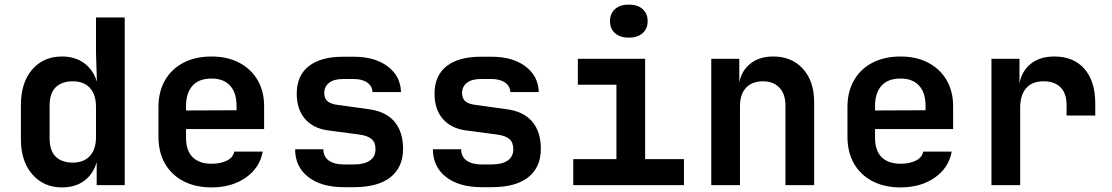

<svg xmlns="http://www.w3.org/2000/svg" viewBox="-20 -806 4840 836"><path d="M250 10Q170 10 120.5 -47Q71 -104 71 -200V-349Q71 -446 120 -503Q169 -560 250 -560Q307 -560 346.5 -531Q386 -502 402 -450L398 -576V-730H523V0H401V-100Q386 -48 347 -19Q308 10 250 10ZM297 -98Q345 -98 371.5 -127Q398 -156 398 -209V-341Q398 -394 371.5 -423Q345 -452 297 -452Q249 -452 222.5 -426Q196 -400 196 -346V-204Q196 -150 222.5 -124Q249 -98 297 -98Z M901 10Q831 10 779 -17Q727 -44 698.5 -93.5Q670 -143 670 -210V-340Q670 -407 698.5 -456.5Q727 -506 779 -533Q831 -560 901 -560Q970 -560 1021.5 -533Q1073 -506 1101.5 -457.5Q1130 -409 1130 -344V-244H790V-206Q790 -150 819 -121.5Q848 -93 901 -93Q940 -93 967.5 -106.5Q995 -120 1000 -146H1124Q1111 -75 1050 -32.5Q989 10 901 10ZM790 -344V-325L1010 -326V-345Q1010 -402 982 -433Q954 -464 901 -464Q846 -464 818 -432.5Q790 -401 790 -344Z M1477 9Q1379 9 1322 -35.5Q1265 -80 1265 -156H1388Q1388 -124 1411.5 -107Q1435 -90 1477 -90H1521Q1566 -90 1590.5 -107Q1615 -124 1615 -156Q1615 -186 1598 -200.5Q1581 -215 1546 -220L1409 -238Q1343 -247 1307.5 -289Q1272 -331 1272 -398Q1272 -476 1324 -517.5Q1376 -559 1474 -559H1520Q1612 -559 1668 -517Q1724 -475 1726 -405H1602Q1601 -431 1579 -446.5Q1557 -462 1520 -462H1474Q1434 -462 1413 -445.5Q1392 -429 1392 -401Q1392 -376 1407.5 -364Q1423 -352 1453 -349L1582 -331Q1658 -322 1696.5 -277.5Q1735 -233 1735 -158Q1735 -78 1680.5 -34.5Q1626 9 1521 9Z M2077 9Q1979 9 1922 -35.5Q1865 -80 1865 -156H1988Q1988 -124 2011.5 -107Q2035 -90 2077 -90H2121Q2166 -90 2190.5 -107Q2215 -124 2215 -156Q2215 -186 2198 -200.5Q2181 -215 2146 -220L2009 -238Q1943 -247 1907.5 -289Q1872 -331 1872 -398Q1872 -476 1924 -517.5Q1976 -559 2074 -559H2120Q2212 -559 2268 -517Q2324 -475 2326 -405H2202Q2201 -431 2179 -446.5Q2157 -462 2120 -462H2074Q2034 -462 2013 -445.5Q1992 -429 1992 -401Q1992 -376 2007.5 -364Q2023 -352 2053 -349L2182 -331Q2258 -322 2296.5 -277.5Q2335 -233 2335 -158Q2335 -78 2280.5 -34.5Q2226 9 2121 9Z M2476 0V-113H2664V-437H2496V-550H2789V-113H2958V0ZM2718 -642Q2680 -642 2658 -661.5Q2636 -681 2636 -714Q2636 -747 2658 -766.5Q2680 -786 2718 -786Q2756 -786 2778 -766.5Q2800 -747 2800 -714Q2800 -681 2778 -661.5Q2756 -642 2718 -642Z M3077 0V-550H3199V-447Q3209 -499 3248 -529.5Q3287 -560 3347 -560Q3428 -560 3476.5 -506Q3525 -452 3525 -361V0H3400V-346Q3400 -397 3373.5 -424.5Q3347 -452 3302 -452Q3255 -452 3228.5 -424Q3202 -396 3202 -344V0Z M3901 10Q3831 10 3779 -17Q3727 -44 3698.5 -93.5Q3670 -143 3670 -210V-340Q3670 -407 3698.5 -456.5Q3727 -506 3779 -533Q3831 -560 3901 -560Q3970 -560 4021.5 -533Q4073 -506 4101.5 -457.5Q4130 -409 4130 -344V-244H3790V-206Q3790 -150 3819 -121.5Q3848 -93 3901 -93Q3940 -93 3967.5 -106.5Q3995 -120 4000 -146H4124Q4111 -75 4050 -32.5Q3989 10 3901 10ZM3790 -344V-325L4010 -326V-345Q4010 -402 3982 -433Q3954 -464 3901 -464Q3846 -464 3818 -432.5Q3790 -401 3790 -344Z M4297 0V-550H4419V-443Q4429 -497 4468.5 -528.5Q4508 -560 4571 -560Q4655 -560 4702 -506Q4749 -452 4749 -355V-303H4624V-349Q4624 -399 4598 -425.5Q4572 -452 4524 -452Q4474 -452 4448 -422Q4422 -392 4422 -337V0Z"/></svg>

Font: JetBrains Mono NL
Style: Bold
Weight: 700
Monospace: yes
Designer: Philipp Nurullin, Konstantin Bulenkov
Foundry: JetBrains
Version: Version 2.305; ttfautohint (v1.8.4.7-5d5b)